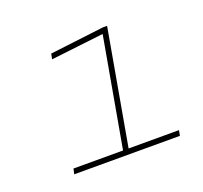

<svg xmlns="http://www.w3.org/2000/svg" viewBox="-67 -755 480 455"><g transform="rotate(-20 173.0 -527.0)"><path d="M49.5 -375 52.5 -388.5H177.5L226.5 -664.5L93.5 -649L96 -662.5L232.5 -679H243L191.5 -388.5H318.5L316 -375Z"/></g></svg>

Font: Anybody ExtraExpanded Thin
Style: Italic
Weight: 100
Width: 8
Italic angle: -10°
Designer: Tyler Finck
Foundry: Etcetera Type Company
Version: Version 1.010; ttfautohint (v1.8.3) -l 8 -r 50 -G 200 -x 14 